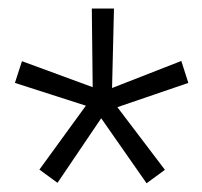

<svg xmlns="http://www.w3.org/2000/svg" viewBox="-20 -731 464 440"><path d="M70.3 -342.3 176.8 -488.8 14.2 -541 30.3 -590.8 192.4 -531.2 190.4 -711.4H241.2L236.8 -529.3L395.5 -591.3L411.6 -541L249 -485.4L357.9 -341.8L315.9 -311L211.9 -460L111.8 -312Z"/></svg>

Font: Vazirmatn RD UI FD ExtraLight
Style: Regular
Weight: 200
Designer: Saber Rastikerdar
Foundry: Saber Rastikerdar
Version: Version 33.003